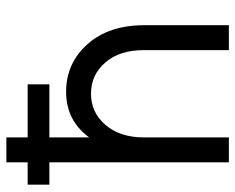

<svg xmlns="http://www.w3.org/2000/svg" viewBox="-88 -652 740 604"><g transform="rotate(-90 282.0 -350.0)"><path d="M504.7 0V-266Q504.7 -377.3 445.5 -444.3Q385.3 -512 295.5 -512Q213.2 -512 162.3 -452.7Q160 -449.7 156.9 -446.3Q153.8 -443 151.7 -439.2V-700H73.3V0H151.7V-267.3Q151.7 -342.3 191.2 -388.3Q229.8 -433.7 289.5 -433.7Q349 -433.7 387.7 -388.3Q426.3 -344 426.3 -267.3V0ZM3 -564.7H318.7V-633H3Z"/></g></svg>

Font: Unageo Variable
Style: Regular
Weight: 300
Designer: Richard Sepsi
Foundry: Richard Sepsi
Version: Version 2.200